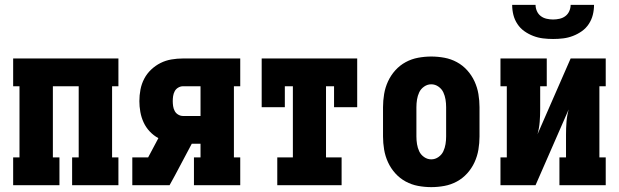

<svg xmlns="http://www.w3.org/2000/svg" viewBox="-20 -760 2540 788"><path d="M34 0V-114H60V-406H34V-520H466V-406H440V-114H466V0H276V-114H303V-406H197V-114H224V0Z M523 0V-114H588L630 -193Q610 -204 594.5 -220.5Q579 -237 569.5 -257.5Q560 -278 556 -300.5Q552 -323 552 -345Q552 -369 556.5 -392.5Q561 -416 572 -437Q583 -458 600.5 -474.5Q618 -491 639 -501.5Q660 -512 683.5 -516Q707 -520 731 -520H966V-406H940V-114H966V0H776V-114H803V-170H767L698 -40L676 0ZM731 -284H803V-406H731Q721 -406 711.5 -400.5Q702 -395 697 -385.5Q692 -376 690.5 -365.5Q689 -355 689 -345Q689 -335 690.5 -324.5Q692 -314 697 -304.5Q702 -295 711.5 -289.5Q721 -284 731 -284Z M1118 0V-114H1182V-406H1149V-320H1054V-520H1446V-320H1351V-406H1318V-114H1382V0Z M1750 8Q1723 8 1696 3Q1669 -2 1645 -15Q1621 -28 1602.5 -48.5Q1584 -69 1572.5 -94Q1561 -119 1556.5 -146Q1552 -173 1552 -200V-320Q1552 -347 1556.5 -374Q1561 -401 1572.5 -426Q1584 -451 1602.5 -471.5Q1621 -492 1645 -505Q1669 -518 1696 -523Q1723 -528 1750 -528Q1777 -528 1804 -523Q1831 -518 1855 -505Q1879 -492 1897.5 -471.5Q1916 -451 1927.5 -426Q1939 -401 1943.5 -374Q1948 -347 1948 -320V-200Q1948 -173 1943.5 -146Q1939 -119 1927.5 -94Q1916 -69 1897.5 -48.5Q1879 -28 1855 -15Q1831 -2 1804 3Q1777 8 1750 8ZM1750 -106Q1766 -106 1779.5 -115.5Q1793 -125 1799.5 -139Q1806 -153 1808.5 -168.5Q1811 -184 1811 -200V-320Q1811 -336 1808.5 -351.5Q1806 -367 1799.5 -381Q1793 -395 1779.5 -404.5Q1766 -414 1750 -414Q1734 -414 1720.5 -404.5Q1707 -395 1700.5 -381Q1694 -367 1691.5 -351.5Q1689 -336 1689 -320V-200Q1689 -184 1691.5 -168.5Q1694 -153 1700.5 -139Q1707 -125 1720.5 -115.5Q1734 -106 1750 -106Z M2034 0V-114H2060V-406H2034V-520H2224V-406H2197V-312Q2197 -286 2195 -260Q2193 -234 2186 -209L2322 -520H2466V-406H2440V-114H2466V0H2276V-114H2303V-208Q2303 -234 2305 -260Q2307 -286 2314 -311L2178 0ZM2250 -600Q2229 -600 2208.5 -602.5Q2188 -605 2168.5 -612.5Q2149 -620 2132 -632Q2115 -644 2103.5 -661.5Q2092 -679 2087 -699Q2082 -719 2082 -740H2178Q2178 -727 2183.5 -714.5Q2189 -702 2199.5 -694Q2210 -686 2223.5 -683Q2237 -680 2250 -680Q2263 -680 2276.5 -683Q2290 -686 2300.5 -694Q2311 -702 2316.5 -714.5Q2322 -727 2322 -740H2418Q2418 -719 2413 -699Q2408 -679 2396.5 -661.5Q2385 -644 2368 -632Q2351 -620 2331.5 -612.5Q2312 -605 2291.5 -602.5Q2271 -600 2250 -600Z"/></svg>

Font: Iosevka Curly Slab Heavy
Style: Regular
Weight: 900
Monospace: yes
Designer: Belleve Invis
Foundry: Belleve Invis
Version: Version 22.1.2; ttfautohint (v1.8.4)